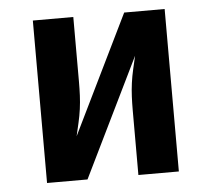

<svg xmlns="http://www.w3.org/2000/svg" viewBox="-44 -577 687 624"><g transform="rotate(-5 300.0 -265.0)"><path d="M85 0V-530H217V-318Q217 -296 216 -274Q215 -252 212 -230Q209 -208 204 -186.5Q199 -165 194 -143L383 -530H515V0H383V-212Q383 -234 384 -256Q385 -278 388 -300Q391 -322 396 -343.5Q401 -365 406 -387L217 0Z"/></g></svg>

Font: Iosevka Curly Slab XBdEx
Style: Regular
Weight: 800
Width: 7
Monospace: yes
Designer: Belleve Invis
Foundry: Belleve Invis
Version: Version 11.0.0; ttfautohint (v1.8.3)